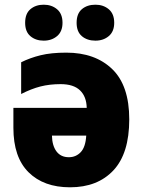

<svg xmlns="http://www.w3.org/2000/svg" viewBox="-20 -787 608 817"><path d="M262 -563Q385 -563 457.5 -493Q530 -423 530 -279Q530 -134 462.5 -62Q395 10 278 10Q166 10 101.5 -54Q37 -118 37 -243V-328H349Q348 -376 320.5 -402.5Q293 -429 238 -429Q191 -429 152 -419Q113 -409 70 -387V-522Q108 -541 153 -552Q198 -563 262 -563ZM201 -210Q202 -167 220.5 -142.5Q239 -118 273 -118Q303 -118 323.5 -139.5Q344 -161 347 -210ZM87 -690Q87 -729 109.5 -748Q132 -767 166 -767Q200 -767 223 -747.5Q246 -728 246 -690Q246 -653 223 -633.5Q200 -614 166 -614Q132 -614 109.5 -633Q87 -652 87 -690ZM306 -690Q306 -729 328.5 -748Q351 -767 386 -767Q420 -767 443 -747.5Q466 -728 466 -690Q466 -653 443 -633.5Q420 -614 386 -614Q351 -614 328.5 -633Q306 -652 306 -690Z"/></svg>

Font: Noto Sans SemiCondensed Black
Style: Regular
Weight: 900
Width: 4
Designer: Monotype Design Team
Foundry: Monotype Imaging Inc.
Version: Version 2.013; ttfautohint (v1.8.4.7-5d5b)